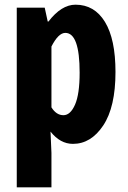

<svg xmlns="http://www.w3.org/2000/svg" viewBox="-20 -594 540 811"><path d="M50.8 197.3V-561.5H168.9L181.6 -502.9H184.6Q239.3 -574.2 298.8 -574.2Q378.9 -574.2 423.3 -501.5Q467.8 -428.7 467.8 -290Q467.8 -141.6 416 -64Q364.3 13.7 288.1 13.7Q234.4 13.7 193.4 -38.1L197.3 51.8V197.3ZM248 -107.4Q277.3 -107.4 296.9 -151.9Q316.4 -196.3 316.4 -287.1Q316.4 -455.1 255.9 -455.1Q226.6 -455.1 197.3 -397.5V-140.6Q217.8 -107.4 248 -107.4Z"/></svg>

Font: GenEi Gothic M Regular
Style: Bold
Weight: 700
Designer: o_tamon (Modified); [Source Han Sans]
Ryoko NISHIZUKA  (kana & ideographs); Paul D. Hunt (Latin, Greek & Cyrillic); Wenl
Version: Version 1.1a;Original Version 1.004